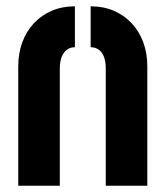

<svg xmlns="http://www.w3.org/2000/svg" viewBox="-20 -590 527 610"><path d="M38 -379Q38 -421 51 -456Q64 -491 88 -516.5Q112 -542 145 -556Q178 -570 218 -570V-440Q203 -440 192.5 -432Q182 -424 176 -409Q170 -394 170 -373V0H38ZM316 -373Q316 -394 310.5 -409Q305 -424 294 -432Q283 -440 268 -440V-570Q308 -570 341 -556Q374 -542 398 -516.5Q422 -491 435 -456Q448 -421 448 -379V0H316Z"/></svg>

Font: Stick No Bills ExtraBold
Style: Regular
Weight: 800
Version: Version 2.000